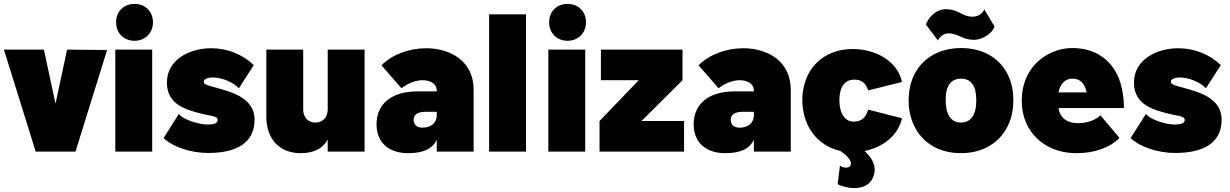

<svg xmlns="http://www.w3.org/2000/svg" viewBox="-20 -773 6271 979"><path d="M322 -520 263 -244 204 -520H0L162 0H365L526 -518Z M666 -565C720 -565 760 -605 760 -659C760 -715 721 -753 666 -753C611 -753 572 -715 572 -659C572 -605 611 -565 666 -565ZM568 0H756V-520H568Z M1041 7C1183 7 1278 -42 1278 -163C1278 -278 1150 -306 1085 -325C1047 -336 1019 -340 1019 -356C1019 -371 1042 -378 1065 -378C1111 -378 1169 -354 1198 -323L1274 -441C1217 -496 1139 -527 1057 -527C948 -527 831 -470 831 -352C831 -236 935 -212 1012 -192C1051 -182 1090 -183 1090 -161C1090 -144 1069 -138 1038 -138C997 -138 916 -161 892 -192L814 -69C862 -23 954 7 1041 7Z M1651 -520V-215C1651 -174 1625 -148 1588 -148C1551 -148 1526 -175 1526 -215V-520H1338V-179C1338 -60 1409 8 1512 8C1580 8 1625 -15 1651 -61V0H1839V-520Z M2153 -527C2068 -527 1980 -496 1925 -440L2027 -323C2062 -350 2101 -364 2135 -364C2176 -364 2207 -344 2207 -312V-307H2109C1971 -307 1900 -239 1900 -139C1900 -41 1969 8 2060 8C2140 8 2184 -14 2207 -60V0H2395V-316C2395 -461 2277 -527 2153 -527ZM2134 -122C2103 -122 2089 -140 2089 -162C2089 -190 2111 -203 2152 -203H2207V-185C2207 -145 2176 -122 2134 -122Z M2474 0H2662V-700H2474Z M2874 -565C2928 -565 2968 -605 2968 -659C2968 -715 2929 -753 2874 -753C2819 -753 2780 -715 2780 -659C2780 -605 2819 -565 2874 -565ZM2776 0H2964V-520H2776Z M3251 -156 3460 -364V-520H3044V-364H3237L3037 -156V0H3468V-156Z M3770 -527C3685 -527 3597 -496 3542 -440L3644 -323C3679 -350 3718 -364 3752 -364C3793 -364 3824 -344 3824 -312V-307H3726C3588 -307 3517 -239 3517 -139C3517 -41 3586 8 3677 8C3757 8 3801 -14 3824 -60V0H4012V-316C4012 -461 3894 -527 3770 -527ZM3751 -122C3720 -122 3706 -140 3706 -162C3706 -190 3728 -203 3769 -203H3824V-185C3824 -145 3793 -122 3751 -122Z M4332 -153C4294 -153 4272 -183 4264 -222C4261 -235 4260 -249 4260 -264C4260 -282 4263 -302 4268 -317C4278 -345 4298 -367 4335 -367C4373 -367 4394 -351 4407 -312L4579 -355C4560 -453 4455 -523 4328 -523C4201 -523 4107 -450 4080 -336C4074 -314 4071 -289 4071 -263C4071 -238 4074 -215 4079 -192C4101 -96 4169 -25 4264 -4C4300 21 4319 43 4319 60C4319 75 4307 82 4294 82C4284 82 4273 79 4263 71L4251 166C4267 175 4301 186 4335 186C4378 186 4421 171 4436 119C4439 110 4440 101 4440 93C4440 60 4423 28 4388 -3C4486 -22 4562 -87 4579 -170L4407 -214C4394 -173 4373 -153 4332 -153Z M4948 -570C4986 -570 5039 -600 5051 -638L4999 -725C4986 -697 4961 -688 4940 -688C4911 -688 4895 -697 4879 -705C4861 -714 4841 -726 4802 -726C4757 -726 4718 -691 4701 -648L4763 -566C4764 -574 4784 -603 4817 -603C4840 -603 4858 -595 4876 -587C4893 -579 4914 -570 4948 -570ZM4880 8C5010 8 5102 -63 5135 -172C5143 -200 5147 -231 5147 -263C5147 -298 5142 -331 5132 -360C5098 -462 5008 -528 4881 -528C4757 -528 4666 -465 4630 -365C4619 -334 4613 -299 4613 -261C4613 -233 4616 -206 4623 -182C4652 -68 4745 8 4880 8ZM4880 -148C4838 -148 4814 -175 4806 -219C4803 -232 4802 -246 4802 -262C4802 -278 4803 -294 4806 -308C4815 -346 4836 -372 4880 -372C4920 -372 4943 -350 4953 -312C4956 -298 4958 -281 4958 -262C4958 -248 4957 -234 4955 -221C4947 -178 4924 -148 4880 -148Z M5476 -145C5431 -145 5402 -162 5387 -191C5382 -200 5379 -211 5377 -222H5711C5711 -273 5703 -326 5686 -371C5647 -469 5565 -528 5448 -528C5350 -528 5259 -471 5218 -387C5197 -344 5190 -302 5190 -257C5190 -193 5210 -136 5245 -92C5295 -30 5371 8 5471 8C5560 8 5642 -21 5688 -70L5591 -185C5564 -158 5518 -145 5476 -145ZM5449 -372C5476 -372 5496 -360 5509 -336C5514 -326 5518 -315 5521 -302H5377C5380 -317 5385 -329 5391 -339C5404 -360 5423 -372 5449 -372Z M5972 7C6114 7 6209 -42 6209 -163C6209 -278 6081 -306 6016 -325C5978 -336 5950 -340 5950 -356C5950 -371 5973 -378 5996 -378C6042 -378 6100 -354 6129 -323L6205 -441C6148 -496 6070 -527 5988 -527C5879 -527 5762 -470 5762 -352C5762 -236 5866 -212 5943 -192C5982 -182 6021 -183 6021 -161C6021 -144 6000 -138 5969 -138C5928 -138 5847 -161 5823 -192L5745 -69C5793 -23 5885 7 5972 7Z"/></svg>

Font: Arthouse Owned Black
Style: Regular
Weight: 900
Designer: Jeremy Tribby
Foundry: Tribby Type
Version: Version 1.000;PS 001.000;hotconv 1.0.88;makeotf.lib2.5.64775